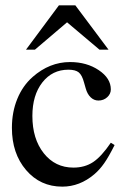

<svg xmlns="http://www.w3.org/2000/svg" viewBox="-20 -694 484 724"><path d="M397.9 -155.8 412.1 -147Q390.1 -103 373 -78.6Q356 -54.2 335.9 -37.1Q280.8 9.8 214.8 9.8Q131.8 9.8 78.4 -52.7Q24.9 -115.2 24.9 -211.9Q24.9 -271.5 45.2 -321Q65.4 -370.6 103 -403.8Q167 -460 244.1 -460Q307.1 -460 352.5 -429.4Q397.9 -398.9 397.9 -356.9Q397.9 -339.8 384.3 -327.4Q370.6 -314.9 351.1 -314.9Q334.5 -314.9 321.8 -327.1Q309.1 -339.4 303.2 -360.8L296.9 -382.8Q289.6 -410.6 277.1 -420.9Q264.6 -431.2 237.8 -431.2Q177.2 -431.2 139.6 -383.1Q102.1 -335 102.1 -256.8Q102.1 -170.4 145 -116.2Q188 -62 256.8 -62Q299.8 -62 331.1 -82.8Q362.3 -103.5 397.9 -155.8ZM389.2 -506.8H355L232.9 -609.9L111.8 -506.8H78.1L202.1 -673.8H264.2Z"/></svg>

Font: Accordance
Style: Regular
Weight: 400
Version: Version 1.1 (build May 11, 2018) Miklal Software Solutions, 